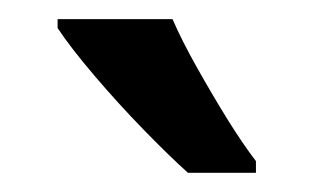

<svg xmlns="http://www.w3.org/2000/svg" viewBox="-20 -786 327 200"><path d="M159.7 -766.1Q169.4 -743.7 185.1 -715.8Q200.7 -688 217 -661.6Q233.4 -635.3 246.6 -618.2V-606H175.8Q157.2 -622.6 130.1 -650.4Q103 -678.2 78.1 -707.5Q53.2 -736.8 40 -756.8V-766.1Z"/></svg>

Font: Open Sans Condensed SemiBold
Style: Regular
Weight: 600
Width: 3
Designer: Monotype Design Team
Foundry: Monotype Imaging Inc.
Version: Version 3.000; ttfautohint (v1.8.4)